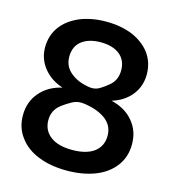

<svg xmlns="http://www.w3.org/2000/svg" viewBox="-109 -811 817 908"><g transform="rotate(15 300.0 -356.5)"><path d="M420 -366Q489 -350 528 -303Q567 -257 567 -192Q567 -131 534 -86Q500 -40 440 -16Q379 8 300 8Q221 8 161 -16Q100 -40 67 -86Q33 -130 33 -192Q33 -257 72 -303Q111 -350 180 -366Q121 -385 86 -429Q51 -473 51 -529Q51 -587 83 -631Q114 -673 172 -698Q229 -721 300 -721Q371 -721 429 -698Q486 -673 517 -631Q549 -587 549 -529Q549 -471 515 -428Q480 -384 420 -366ZM300 -620Q242 -620 207 -593Q173 -566 173 -516Q173 -469 208 -440Q243 -410 300 -401Q329 -396 352.5 -410.5Q376 -425 393 -440Q427 -468 427 -516Q427 -566 393 -593Q359 -620 300 -620ZM300 -93Q369 -93 407 -121Q445 -150 445 -201Q445 -250 406 -280Q365 -310 300 -319Q267 -324 241 -309.5Q215 -295 195 -280Q155 -250 155 -201Q155 -150 194 -121Q231 -93 300 -93Z"/></g></svg>

Font: PRinguin Sans
Style: Bold
Weight: 700
Designer: Vernon Adams
Foundry: Vernon Adams
Version: ""